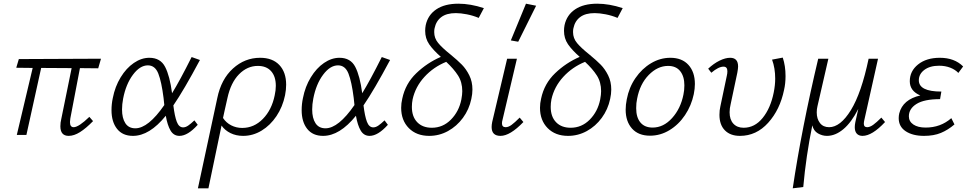

<svg xmlns="http://www.w3.org/2000/svg" viewBox="-20 -731 5247 1040"><path d="M361 -90Q359 -76 359 -70Q359 -42 379 -42Q406 -42 464 -98L484 -75Q446 -36 413.5 -15.5Q381 5 352 5Q307 5 307 -47Q307 -67 312 -87L368 -362L203 -363L123 0H71L157 -363L68 -364L82 -411L527 -413L512 -361L413 -362Z M1033 -79 1051 -55Q997 5 952 5Q921 5 904 -23.5Q887 -52 878 -104Q790 5 700 5Q644 5 614 -33Q584 -71 584 -134Q584 -168 591 -200Q603 -262 633.5 -312Q664 -362 705 -390Q746 -418 789 -418Q849 -418 874.5 -368.5Q900 -319 912 -226Q955 -296 1018 -422L1063 -406Q976 -243 919 -160Q926 -102 937.5 -71.5Q949 -41 972 -41Q985 -41 999 -50.5Q1013 -60 1033 -79ZM870 -162 866 -200Q855 -288 837.5 -332.5Q820 -377 781 -377Q738 -377 700 -326Q662 -275 647 -197Q641 -166 641 -138Q641 -91 659 -63.5Q677 -36 713 -36Q783 -36 870 -162Z M1530 -272Q1530 -245 1524 -215Q1511 -152 1477.5 -102Q1444 -52 1397 -23.5Q1350 5 1297 5Q1259 5 1228.5 -10Q1198 -25 1180 -51Q1152 80 1109 289H1052L1157 -200Q1178 -302 1242 -360Q1306 -418 1389 -418Q1456 -418 1493 -379Q1530 -340 1530 -272ZM1474 -266Q1474 -317 1448.5 -345.5Q1423 -374 1377 -374Q1319 -374 1274.5 -328.5Q1230 -283 1212 -200L1196 -129L1188 -92Q1205 -66 1232.5 -52Q1260 -38 1292 -38Q1356 -38 1404 -87Q1452 -136 1468 -215Q1474 -242 1474 -266Z M2063 -79 2081 -55Q2027 5 1982 5Q1951 5 1934 -23.5Q1917 -52 1908 -104Q1820 5 1730 5Q1674 5 1644 -33Q1614 -71 1614 -134Q1614 -168 1621 -200Q1633 -262 1663.5 -312Q1694 -362 1735 -390Q1776 -418 1819 -418Q1879 -418 1904.5 -368.5Q1930 -319 1942 -226Q1985 -296 2048 -422L2093 -406Q2006 -243 1949 -160Q1956 -102 1967.5 -71.5Q1979 -41 2002 -41Q2015 -41 2029 -50.5Q2043 -60 2063 -79ZM1900 -162 1896 -200Q1885 -288 1867.5 -332.5Q1850 -377 1811 -377Q1768 -377 1730 -326Q1692 -275 1677 -197Q1671 -166 1671 -138Q1671 -91 1689 -63.5Q1707 -36 1743 -36Q1813 -36 1900 -162Z M2334 -578Q2332 -571 2332 -557Q2332 -524 2353.5 -498Q2375 -472 2420 -436Q2459 -404 2482 -380.5Q2505 -357 2522 -323Q2539 -289 2539 -246Q2539 -222 2533 -195Q2521 -138 2487.5 -92.5Q2454 -47 2406.5 -21Q2359 5 2305 5Q2236 5 2194.5 -37Q2153 -79 2153 -147Q2153 -172 2159 -197Q2176 -278 2235 -334.5Q2294 -391 2368 -423Q2326 -460 2304.5 -491.5Q2283 -523 2283 -564Q2283 -579 2286 -595Q2298 -650 2343.5 -680.5Q2389 -711 2463 -711Q2528 -711 2601 -687L2573 -634Q2542 -647 2508.5 -653.5Q2475 -660 2449 -660Q2399 -660 2370.5 -638.5Q2342 -617 2334 -578ZM2484 -237Q2484 -286 2461 -322Q2438 -358 2397 -396Q2328 -368 2279 -314.5Q2230 -261 2215 -193Q2211 -173 2211 -152Q2211 -99 2240 -69Q2269 -39 2319 -39Q2379 -39 2422.5 -83Q2466 -127 2479 -192Q2484 -219 2484 -237Z M2643 -43Q2643 -55 2646 -70L2727 -413H2780L2702 -82Q2699 -72 2699 -63Q2699 -42 2719 -42Q2734 -42 2751 -54.5Q2768 -67 2795 -94L2815 -70Q2743 5 2691 5Q2643 5 2643 -43ZM2747 -512 2829 -711 2884 -700 2787 -505Z M3086 -578Q3084 -571 3084 -557Q3084 -524 3105.5 -498Q3127 -472 3172 -436Q3211 -404 3234 -380.5Q3257 -357 3274 -323Q3291 -289 3291 -246Q3291 -222 3285 -195Q3273 -138 3239.5 -92.5Q3206 -47 3158.5 -21Q3111 5 3057 5Q2988 5 2946.5 -37Q2905 -79 2905 -147Q2905 -172 2911 -197Q2928 -278 2987 -334.5Q3046 -391 3120 -423Q3078 -460 3056.5 -491.5Q3035 -523 3035 -564Q3035 -579 3038 -595Q3050 -650 3095.5 -680.5Q3141 -711 3215 -711Q3280 -711 3353 -687L3325 -634Q3294 -647 3260.5 -653.5Q3227 -660 3201 -660Q3151 -660 3122.5 -638.5Q3094 -617 3086 -578ZM3236 -237Q3236 -286 3213 -322Q3190 -358 3149 -396Q3080 -368 3031 -314.5Q2982 -261 2967 -193Q2963 -173 2963 -152Q2963 -99 2992 -69Q3021 -39 3071 -39Q3131 -39 3174.5 -83Q3218 -127 3231 -192Q3236 -219 3236 -237Z M3369 -137Q3369 -163 3375 -193Q3387 -257 3422 -308Q3457 -359 3506.5 -388.5Q3556 -418 3611 -418Q3674 -418 3709 -379.5Q3744 -341 3744 -276Q3744 -251 3738 -221Q3725 -159 3690.5 -107.5Q3656 -56 3606.5 -26Q3557 4 3501 4Q3438 4 3403.5 -34.5Q3369 -73 3369 -137ZM3682 -219Q3687 -242 3687 -269Q3687 -317 3664.5 -345.5Q3642 -374 3599 -374Q3542 -374 3494 -325Q3446 -276 3431 -196Q3426 -174 3426 -145Q3426 -95 3449 -67.5Q3472 -40 3515 -40Q3574 -40 3620.5 -91.5Q3667 -143 3682 -219Z M3877 -109Q3877 -134 3882 -155L3917 -321Q3920 -333 3920 -345Q3920 -370 3899 -370Q3872 -370 3833 -337L3816 -359Q3846 -387 3877.5 -402.5Q3909 -418 3935 -418Q3978 -418 3978 -371Q3978 -360 3974 -338L3938 -168Q3932 -144 3932 -123Q3932 -83 3952.5 -61Q3973 -39 4008 -39Q4068 -39 4111 -92Q4154 -145 4171 -230Q4179 -270 4179 -305Q4179 -362 4162 -408L4220 -419Q4235 -374 4235 -319Q4235 -279 4227 -244Q4205 -137 4141 -66Q4077 5 3988 5Q3936 5 3906.5 -25Q3877 -55 3877 -109Z M4774 -70Q4704 5 4652 5Q4632 5 4621 -7Q4610 -19 4610 -42Q4610 -54 4613 -69L4629 -141Q4592 -68 4548.5 -31.5Q4505 5 4459 5Q4434 5 4410.5 -8.5Q4387 -22 4380 -52Q4346 114 4331 282L4274 289Q4322 -34 4412 -413H4467L4408 -156Q4404 -140 4404 -122Q4404 -87 4421.5 -64.5Q4439 -42 4471 -42Q4532 -42 4589 -134.5Q4646 -227 4685 -413H4736L4662 -82Q4659 -70 4659 -61Q4659 -42 4677 -42Q4692 -42 4710 -55Q4728 -68 4754 -94Z M5197 -371 5171 -336Q5154 -354 5127 -364.5Q5100 -375 5067 -375Q5017 -375 4987 -352.5Q4957 -330 4957 -296Q4957 -235 5079 -235L5072 -194Q4986 -194 4944.5 -168Q4903 -142 4903 -101Q4903 -73 4927.5 -56.5Q4952 -40 4994 -40Q5075 -40 5133 -91L5150 -57Q5115 -27 5076.5 -11Q5038 5 4985 5Q4924 5 4886 -20Q4848 -45 4848 -91Q4848 -104 4851 -117Q4870 -192 4965 -214Q4908 -238 4908 -291Q4908 -346 4953 -382Q4998 -418 5071 -418Q5150 -418 5197 -371Z"/></svg>

Font: Ysabeau Semilight
Style: Italic
Weight: 300
Italic angle: -12°
Designer: Christian Thalmann (Catharsis Fonts)
Version: Version 0.003